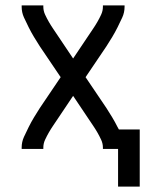

<svg xmlns="http://www.w3.org/2000/svg" viewBox="-20 -550 540 709"><path d="M416 139V0H360V-5Q360 -20 353.5 -34Q347 -48 339.5 -61Q332 -74 323.5 -86.5Q315 -99 307 -111L250 -196L193 -111Q185 -99 176.5 -86.5Q168 -74 160.5 -61Q153 -48 146.5 -34Q140 -20 140 -5V0H60V-5Q60 -26 68.5 -44.5Q77 -63 86 -81Q95 -99 105.5 -116.5Q116 -134 127 -151L204 -265L127 -379Q116 -396 105.5 -413.5Q95 -431 86 -449Q77 -467 68.5 -485.5Q60 -504 60 -525V-530H140V-525Q140 -510 146.5 -496Q153 -482 160.5 -469Q168 -456 176.5 -443.5Q185 -431 193 -419L250 -334L307 -419Q315 -431 323.5 -443.5Q332 -456 339.5 -469Q347 -482 353.5 -496Q360 -510 360 -525V-530H440V-525Q440 -504 431.5 -485.5Q423 -467 414 -449Q405 -431 394.5 -413.5Q384 -396 373 -379L296 -265L373 -151Q384 -134 394.5 -116.5Q405 -99 414 -81L419 -72H496V139Z"/></svg>

Font: Iosevka SS08
Style: Regular
Weight: 400
Monospace: yes
Designer: Belleve Invis
Foundry: Belleve Invis
Version: 2.1.0; ttfautohint (v1.8.2)